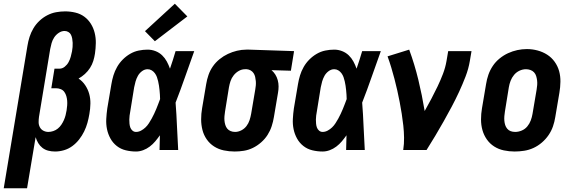

<svg xmlns="http://www.w3.org/2000/svg" viewBox="-53 -804 3073 1029"><path d="M-33 205 94 -558Q98 -583 105.5 -606.5Q113 -630 126 -652Q139 -674 158 -692Q177 -710 200 -722Q223 -734 247.5 -738.5Q272 -743 296 -743Q324 -743 351 -736.5Q378 -730 399 -714.5Q420 -699 434 -676.5Q448 -654 454.5 -627.5Q461 -601 460.5 -573Q460 -545 456 -517Q453 -497 447 -477.5Q441 -458 429.5 -440Q418 -422 402 -407.5Q386 -393 368 -383Q389 -369 403.5 -347.5Q418 -326 425 -301Q432 -276 431.5 -248.5Q431 -221 426 -193Q422 -169 415.5 -145.5Q409 -122 398 -99.5Q387 -77 371 -56.5Q355 -36 334.5 -21Q314 -6 290 1Q266 8 242 8Q223 8 205.5 3.5Q188 -1 174.5 -11.5Q161 -22 152 -37Q143 -52 138 -69L92 205ZM206 -97Q219 -97 232.5 -101.5Q246 -106 257 -115Q268 -124 276 -136Q284 -148 289.5 -160.5Q295 -173 298.5 -186.5Q302 -200 304 -213Q306 -226 307 -239Q308 -252 307 -264.5Q306 -277 302.5 -289Q299 -301 292 -311Q285 -321 273 -326Q261 -331 248 -331H222L239 -436H266Q281 -436 294 -446.5Q307 -457 314.5 -471Q322 -485 326 -499.5Q330 -514 333 -529Q335 -541 336 -552Q337 -563 336.5 -574.5Q336 -586 334 -597Q332 -608 327.5 -617.5Q323 -627 313.5 -632.5Q304 -638 293 -638Q277 -638 262 -628Q247 -618 237.5 -603.5Q228 -589 223.5 -573Q219 -557 216 -541L156 -178Q154 -164 154 -149.5Q154 -135 160.5 -122.5Q167 -110 179.5 -103.5Q192 -97 206 -97Z M676 8Q648 8 621 1.5Q594 -5 573 -21.5Q552 -38 539 -61.5Q526 -85 520.5 -111.5Q515 -138 516.5 -166.5Q518 -195 522 -223L544 -353Q548 -377 555 -400Q562 -423 574.5 -445Q587 -467 605 -485Q623 -503 644.5 -515.5Q666 -528 690 -533Q714 -538 738 -538Q760 -538 780.5 -530Q801 -522 816 -507.5Q831 -493 841 -474.5Q851 -456 858 -436Q866 -459 873.5 -482.5Q881 -506 888 -530H988Q963 -461 939 -392Q915 -323 888 -254Q893 -191 895.5 -127Q898 -63 902 0H802Q803 -20 803 -39.5Q803 -59 804 -79Q792 -62 779 -46.5Q766 -31 749.5 -18.5Q733 -6 714 1Q695 8 676 8ZM676 -97Q690 -97 703 -104Q716 -111 726.5 -121Q737 -131 745 -143.5Q753 -156 760 -168.5Q767 -181 773 -194Q779 -207 784.5 -220Q790 -233 795 -246.5Q800 -260 805 -273Q805 -285 804 -297Q803 -309 802 -321Q801 -333 799 -345Q797 -357 794.5 -368.5Q792 -380 788 -391Q784 -402 777 -411.5Q770 -421 760 -427Q750 -433 738 -433Q722 -433 708 -422.5Q694 -412 686 -397.5Q678 -383 673.5 -367.5Q669 -352 666 -336L645 -206Q643 -195 641.5 -184.5Q640 -174 640 -163Q640 -152 641 -141Q642 -130 645.5 -120.5Q649 -111 657 -104Q665 -97 676 -97ZM777 -583 724 -637 884 -784 951 -716Z M1205 8Q1175 8 1146.5 2Q1118 -4 1094.5 -19Q1071 -34 1055 -57Q1039 -80 1032 -107.5Q1025 -135 1025 -164.5Q1025 -194 1030 -223L1052 -353Q1056 -378 1064.5 -402.5Q1073 -427 1088 -448.5Q1103 -470 1124 -487Q1145 -504 1168.5 -515Q1192 -526 1217 -532Q1242 -538 1267 -538Q1271 -538 1275 -538Q1279 -538 1283 -538L1523 -530L1506 -425L1402 -428Q1414 -418 1422.5 -404.5Q1431 -391 1435.5 -374.5Q1440 -358 1440 -341Q1440 -324 1437 -307L1415 -177Q1411 -152 1403 -127.5Q1395 -103 1381 -81Q1367 -59 1346.5 -41Q1326 -23 1302.5 -11.5Q1279 0 1254 4Q1229 8 1205 8ZM1207 -97Q1224 -97 1240.5 -105.5Q1257 -114 1268 -128.5Q1279 -143 1284.5 -160Q1290 -177 1293 -194L1315 -324Q1317 -335 1318 -346.5Q1319 -358 1318 -369.5Q1317 -381 1314.5 -392Q1312 -403 1306 -412Q1300 -421 1290.5 -426.5Q1281 -432 1270 -433H1265Q1264 -433 1262.5 -433Q1261 -433 1260 -433Q1243 -433 1227 -424Q1211 -415 1199.5 -400.5Q1188 -386 1182.5 -369.5Q1177 -353 1174 -336L1153 -206Q1151 -194 1150 -181.5Q1149 -169 1150 -157.5Q1151 -146 1154.5 -134.5Q1158 -123 1165 -114.5Q1172 -106 1183 -101.5Q1194 -97 1207 -97Z M1676 8Q1648 8 1621 1.5Q1594 -5 1573 -21.5Q1552 -38 1539 -61.5Q1526 -85 1520.5 -111.5Q1515 -138 1516.5 -166.5Q1518 -195 1522 -223L1544 -353Q1548 -377 1555 -400Q1562 -423 1574.5 -445Q1587 -467 1605 -485Q1623 -503 1644.5 -515.5Q1666 -528 1690 -533Q1714 -538 1738 -538Q1760 -538 1780.5 -530Q1801 -522 1816 -507.5Q1831 -493 1841 -474.5Q1851 -456 1858 -436Q1866 -459 1873.5 -482.5Q1881 -506 1888 -530H1988Q1963 -461 1939 -392Q1915 -323 1888 -254Q1893 -191 1895.5 -127Q1898 -63 1902 0H1802Q1803 -20 1803 -39.5Q1803 -59 1804 -79Q1792 -62 1779 -46.5Q1766 -31 1749.5 -18.5Q1733 -6 1714 1Q1695 8 1676 8ZM1676 -97Q1690 -97 1703 -104Q1716 -111 1726.5 -121Q1737 -131 1745 -143.5Q1753 -156 1760 -168.5Q1767 -181 1773 -194Q1779 -207 1784.5 -220Q1790 -233 1795 -246.5Q1800 -260 1805 -273Q1805 -285 1804 -297Q1803 -309 1802 -321Q1801 -333 1799 -345Q1797 -357 1794.5 -368.5Q1792 -380 1788 -391Q1784 -402 1777 -411.5Q1770 -421 1760 -427Q1750 -433 1738 -433Q1722 -433 1708 -422.5Q1694 -412 1686 -397.5Q1678 -383 1673.5 -367.5Q1669 -352 1666 -336L1645 -206Q1643 -195 1641.5 -184.5Q1640 -174 1640 -163Q1640 -152 1641 -141Q1642 -130 1645.5 -120.5Q1649 -111 1657 -104Q1665 -97 1676 -97Z M2108 0Q2113 -33 2112.5 -66Q2112 -99 2108.5 -131Q2105 -163 2100 -194.5Q2095 -226 2089 -257.5Q2083 -289 2076 -320Q2069 -351 2061 -381.5Q2053 -412 2044 -442Q2035 -472 2024 -502L2140 -538Q2169 -459 2189 -376.5Q2209 -294 2223 -209Q2241 -241 2258.5 -274Q2276 -307 2292 -340.5Q2308 -374 2321 -408Q2334 -442 2340 -477L2349 -530H2474L2465 -477Q2458 -435 2442 -393.5Q2426 -352 2407.5 -312Q2389 -272 2368 -232.5Q2347 -193 2325 -154Q2303 -115 2280 -76.5Q2257 -38 2233 0Z M2705 8Q2676 8 2647.5 2Q2619 -4 2595.5 -19Q2572 -34 2556 -57Q2540 -80 2532.5 -107Q2525 -134 2525 -164Q2525 -194 2530 -223L2552 -353Q2556 -379 2564.5 -403.5Q2573 -428 2588 -450.5Q2603 -473 2624.5 -490.5Q2646 -508 2670 -519Q2694 -530 2719.5 -535.5Q2745 -541 2771 -541Q2800 -541 2828 -533.5Q2856 -526 2879.5 -511Q2903 -496 2919.5 -473Q2936 -450 2943.5 -423Q2951 -396 2950.5 -366Q2950 -336 2945 -307L2923 -177Q2919 -151 2910.5 -126.5Q2902 -102 2887 -80Q2872 -58 2851 -40Q2830 -22 2806 -11Q2782 0 2756 4Q2730 8 2705 8ZM2708 -97Q2726 -97 2743.5 -104.5Q2761 -112 2773 -126.5Q2785 -141 2791.5 -158.5Q2798 -176 2801 -194L2823 -324Q2825 -336 2826 -348.5Q2827 -361 2825.5 -373Q2824 -385 2820.5 -396.5Q2817 -408 2809 -416.5Q2801 -425 2789.5 -429Q2778 -433 2766 -433Q2748 -433 2731 -425Q2714 -417 2702 -402.5Q2690 -388 2683.5 -371Q2677 -354 2674 -336L2653 -206Q2651 -194 2650 -181.5Q2649 -169 2650 -157Q2651 -145 2654.5 -134Q2658 -123 2665.5 -114Q2673 -105 2684 -101Q2695 -97 2708 -97Z"/></svg>

Font: Iosevka Curly XBdObl
Style: Regular
Weight: 800
Italic angle: -9°
Monospace: yes
Designer: Belleve Invis
Foundry: Belleve Invis
Version: Version 11.1.0; ttfautohint (v1.8.3)